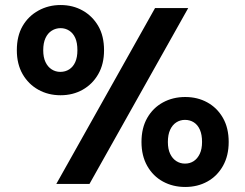

<svg xmlns="http://www.w3.org/2000/svg" viewBox="-20 -732 976 764"><path d="M204 0 597 -700H729L336 0ZM717 12Q668 12 628.5 -9.5Q589 -31 566 -71.5Q543 -112 543 -167Q543 -223 566 -263Q589 -303 628.5 -324.5Q668 -346 717 -346Q766 -346 805 -324.5Q844 -303 867 -263Q890 -223 890 -167Q890 -112 867 -71.5Q844 -31 805 -9.5Q766 12 717 12ZM716 -81Q736 -81 751 -91Q766 -101 775 -120Q784 -139 784 -167Q784 -196 775.5 -215.5Q767 -235 751.5 -245Q736 -255 716 -255Q697 -255 681.5 -245Q666 -235 657 -215.5Q648 -196 648 -167Q648 -139 657 -120Q666 -101 681.5 -91Q697 -81 716 -81ZM221 -353Q172 -353 132.5 -375Q93 -397 70 -437Q47 -477 47 -532Q47 -589 70 -628.5Q93 -668 133 -690Q173 -712 221 -712Q270 -712 309 -690Q348 -668 371 -628.5Q394 -589 394 -532Q394 -477 371 -437Q348 -397 309 -375Q270 -353 221 -353ZM220 -446Q240 -446 255.5 -456Q271 -466 279.5 -485Q288 -504 288 -532Q288 -562 279.5 -581Q271 -600 255.5 -610Q240 -620 221 -620Q202 -620 186 -610Q170 -600 161 -580.5Q152 -561 152 -532Q152 -504 161 -485Q170 -466 185.5 -456Q201 -446 220 -446Z"/></svg>

Font: DM Sans 10pt
Style: Bold
Weight: 700
Version: Version 4.004;gftools[0.9.30]